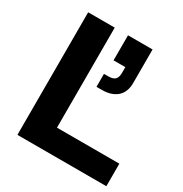

<svg xmlns="http://www.w3.org/2000/svg" viewBox="-169 -859 944 989"><g transform="rotate(30 303.0 -364.5)"><path d="M72 0V-729H230V-134H601V0ZM301 -418V-495H325Q356 -495 367.5 -507.5Q379 -520 379 -546V-580H309V-729H455V-530Q455 -475 422.5 -446.5Q390 -418 333 -418Z"/></g></svg>

Font: BDO Grotesk
Style: Bold
Weight: 700
Designer: Deni Anggara
Foundry: Lokal Container
Version: Version 2.000